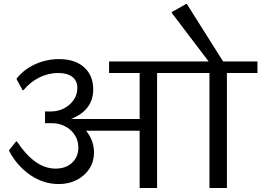

<svg xmlns="http://www.w3.org/2000/svg" viewBox="-20 -948 1318 968"><path d="M1278 -638V-580H1124V0H1036V-580H772V0H684V-289H414Q454 -239 454 -179Q454 -134 431 -98Q408 -62 367.5 -41Q327 -20 276 -20Q200 -20 133.5 -65Q67 -110 26 -187V-191L61 -235H65Q112 -165 160 -131.5Q208 -98 260 -98Q312 -98 343.5 -127.5Q375 -157 375 -204Q375 -240 356.5 -268Q338 -296 307.5 -311.5Q277 -327 242 -327H207V-386H236Q273 -386 303.5 -402Q334 -418 352 -445Q370 -472 370 -504Q370 -541 344.5 -560.5Q319 -580 273 -580Q224 -580 178.5 -557.5Q133 -535 98 -493H94L64 -548V-552Q100 -598 157 -624Q214 -650 278 -650Q358 -650 404 -609Q450 -568 450 -497Q450 -393 338 -348H684V-580H530V-638H1032L846 -883V-887L918 -928H922L1105 -638Z"/></svg>

Font: AmikoRegular
Style: Regular
Weight: 400
Designer: Pablo Impallari, Rodrigo Fuenzalida, Andres Torresi
Foundry: Impallari Type
Version: Version 1.000; ttfautohint (v1.3)